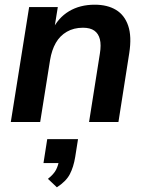

<svg xmlns="http://www.w3.org/2000/svg" viewBox="-20 -519 625 817"><path d="M26 0 104 -489H226L210 -390H202Q227 -443 273.5 -471Q320 -499 383 -499Q437 -499 473.5 -477Q510 -455 525.5 -409.5Q541 -364 530 -293L484 0H359L405 -291Q411 -328 405 -352Q399 -376 381.5 -388.5Q364 -401 333 -401Q294 -401 264.5 -384Q235 -367 217.5 -336.5Q200 -306 193 -263L151 0ZM222 278 184 242Q209 222 218.5 203.5Q228 185 232 160L256 175H165L181 73H312L300 149Q293 192 277 222.5Q261 253 222 278Z"/></svg>

Font: Nunito Sans 12pt ExtraLight 12pt
Style: Bold Italic
Weight: 700
Italic angle: -9°
Version: Version 3.101;gftools[0.9.27]